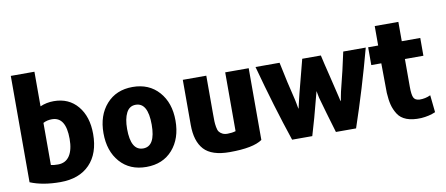

<svg xmlns="http://www.w3.org/2000/svg" viewBox="-70 -1059 3156 1360"><g transform="rotate(-10 1508.0 -379.0)"><path d="M557 -274Q557 -134 481.5 -56Q406 22 270 22Q143 22 54 -15V-780H224V-531Q269 -551 322 -551Q430 -551 493.5 -475Q557 -399 557 -274ZM387 -269Q387 -427 287 -427Q252 -427 224 -412V-109Q242 -104 275 -104Q330 -104 358.5 -147Q387 -190 387 -269Z M1148 -266Q1148 -137 1078 -57.5Q1008 22 889 22Q770 22 700 -57.5Q630 -137 630 -266Q630 -394 700.5 -473.5Q771 -553 889 -553Q1007 -553 1077.5 -473.5Q1148 -394 1148 -266ZM977 -267Q977 -425 889 -425Q844 -425 822 -382Q800 -339 800 -267Q800 -111 889 -111Q977 -111 977 -267Z M1723 -25Q1657 21 1488 21Q1359 21 1304 -39Q1249 -99 1249 -217V-541H1418V-267Q1418 -231 1418.5 -213Q1419 -195 1423 -171.5Q1427 -148 1435 -137Q1443 -126 1458 -118Q1473 -110 1495 -110Q1528 -110 1554 -118V-541H1723Z M2565 -541Q2489 -257 2398 11H2253Q2206 -146 2182 -233Q2177 -248 2173 -271.5Q2169 -295 2168 -298Q2113 -85 2083 11H1938Q1852 -244 1772 -541H1945Q1976 -388 2007 -265Q2010 -252 2013 -235.5Q2016 -219 2017.5 -209.5Q2019 -200 2021 -196L2029 -232Q2042 -290 2071 -398.5Q2100 -507 2108 -541H2242Q2253 -490 2278 -389.5Q2303 -289 2315 -235Q2317 -229 2318.5 -220Q2320 -211 2321.5 -205.5Q2323 -200 2324 -197Q2325 -197 2327 -207Q2329 -217 2332 -234.5Q2335 -252 2338 -264Q2377 -416 2403 -541Z M2969 -5Q2923 15 2866 19Q2803 22 2761 6Q2719 -10 2698 -43.5Q2677 -77 2668 -112.5Q2659 -148 2656 -199Q2654 -303 2654 -412H2582V-540H2654V-680H2824V-541H2957V-413H2824V-213Q2824 -158 2834 -136Q2844 -114 2876 -112Q2918 -111 2956 -129Q2958 -108 2962.5 -67Q2967 -26 2969 -5Z"/></g></svg>

Font: Repo
Style: ExtraBold
Weight: 800
Designer: Stefan Peev
Foundry: Context Ltd
Version: Version 001.000